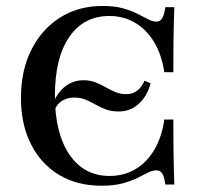

<svg xmlns="http://www.w3.org/2000/svg" viewBox="-20 -602 661 634"><path d="M315.3 11.3Q234.7 11.3 175 -24.6Q115.3 -60.5 82.3 -125.8Q49.2 -191.1 49.2 -279Q49.2 -369.4 83.5 -437.5Q117.7 -505.6 178.2 -544Q238.7 -582.3 318.5 -582.3Q358.1 -582.3 385.9 -574.6Q413.7 -566.9 433.9 -556.5Q454 -546 469 -538.3Q483.9 -530.6 496.8 -530.6Q508.9 -530.6 515.7 -541.9Q522.6 -553.2 525.8 -578.2H555.6Q554.8 -554 554 -526.6Q553.2 -499.2 552.8 -460.5Q552.4 -421.8 552.4 -363.7H522.6Q513.7 -421.8 488.7 -463.3Q463.7 -504.8 425.8 -527Q387.9 -549.2 341.1 -549.2Q256.5 -549.2 208.9 -480.2Q161.3 -411.3 161.3 -286.3Q161.3 -162.1 209.3 -91.5Q257.3 -21 341.9 -21Q389.5 -21 427.4 -43.5Q465.3 -66.1 489.9 -108.1Q514.5 -150 522.6 -207.3H552.4Q552.4 -151.6 552.8 -112.9Q553.2 -74.2 554 -46Q554.8 -17.7 555.6 7.3H525.8Q522.6 -18.5 515.7 -29Q508.9 -39.5 496.8 -39.5Q483.1 -39.5 468.1 -31.9Q453.2 -24.2 433.1 -14.1Q412.9 -4 384.3 3.6Q355.6 11.3 315.3 11.3ZM371.8 -233.9Q347.6 -233.9 329.4 -240.7Q311.3 -247.6 295.2 -256.9Q279 -266.1 262.5 -273Q246 -279.8 225 -279.8Q202.4 -279.8 185.5 -269.4Q168.5 -258.9 160.5 -239.5L151.6 -245.2Q161.3 -287.1 189.9 -312.1Q218.5 -337.1 255.6 -337.1Q277.4 -337.1 294.8 -330.2Q312.1 -323.4 327.8 -314.5Q343.5 -305.6 360.5 -298.4Q377.4 -291.1 396.8 -291.1Q417.7 -291.1 432.7 -302.4Q447.6 -313.7 457.3 -335.5L477.4 -326.6Q465.3 -283.1 437.5 -258.5Q409.7 -233.9 371.8 -233.9Z"/></svg>

Font: Playfair SemiBold
Style: Regular
Weight: 600
Designer: Claus Eggers Sørensen
Foundry: Claus Eggers Sørensen
Version: Version 2.001;gftools[0.9.30]